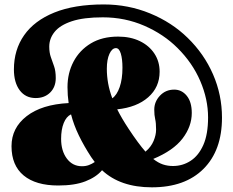

<svg xmlns="http://www.w3.org/2000/svg" viewBox="-20 -800 1020 842"><path d="M646 21.5Q507.5 21.5 427.5 -53.5Q401.5 -23 354.5 -4.8Q307.5 13.5 235.5 13.5Q137 13.5 83.8 -30.5Q30.5 -74.5 30.5 -159Q30.5 -239 96.8 -290.5Q163 -342 281 -348Q276 -382 276 -418Q276 -479.5 302.5 -529.8Q329 -580 378.5 -609.8Q428 -639.5 498 -639.5Q552 -639.5 593 -619.8Q634 -600 657 -565.2Q680 -530.5 680 -485.5Q680 -417.5 630 -373.5Q580 -329.5 494 -320.5Q513.5 -281.5 543.5 -236Q587 -170 618 -135Q642.5 -155.5 653.5 -181.8Q664.5 -208 664.5 -231.5Q664.5 -261 660.5 -277.8Q656.5 -294.5 656.5 -319Q656.5 -354 681.5 -380.5Q706.5 -407 744 -407Q777 -407 799 -380Q821 -353 821 -304.5Q821 -245.5 780.5 -192.5Q740 -139.5 652 -103Q673.5 -86 694.2 -79Q715 -72 738.5 -72Q781 -72 816 -94.8Q851 -117.5 871.8 -164.5Q892.5 -211.5 892.5 -285Q892.5 -365 858.2 -444.8Q824 -524.5 758.5 -589.5Q698 -650 613 -687Q528 -724 431 -724Q346.5 -724 294.8 -706.8Q243 -689.5 219.5 -660.2Q196 -631 196 -595.5Q196 -569 203 -549.5Q210 -530 217.2 -509.2Q224.5 -488.5 224.5 -457.5Q224.5 -418.5 200 -394.2Q175.5 -370 136.5 -370Q92 -370 66.5 -404Q41 -438 41 -495.5Q41 -581.5 85.8 -645.5Q130.5 -709.5 218.2 -745Q306 -780.5 435 -780.5Q542.5 -780.5 638 -741.2Q733.5 -702 803 -634Q875 -564 914.2 -474Q953.5 -384 953.5 -284Q953.5 -140.5 872.5 -59.5Q791.5 21.5 646 21.5ZM448.5 -498.5Q448.5 -466.5 454.2 -434.5Q460 -402.5 472.5 -369Q492.5 -383 504.8 -418Q517 -453 517 -503Q517 -541 509.8 -565Q502.5 -589 488.5 -589Q471.5 -589 460 -564Q448.5 -539 448.5 -498.5ZM248 -191Q248 -138.5 273 -104.8Q298 -71 339.5 -71Q356 -71 369.5 -76Q383 -81 395.5 -89.5Q387.5 -100 380 -111Q348 -160 325.8 -206Q303.5 -252 291.5 -298.5Q271 -289 259.5 -260.5Q248 -232 248 -191Z"/></svg>

Font: Fraunces 72pt Soft Black
Style: Regular
Weight: 900
Version: Version 1.000;[b76b70a41]